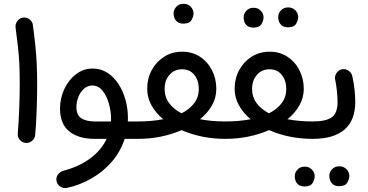

<svg xmlns="http://www.w3.org/2000/svg" viewBox="-20 -708 1942 1012"><path d="M62 -563.5Q60.1 -582 71.5 -597.4Q83 -612.8 101.6 -615.2Q120.1 -617.7 135.7 -606Q151.4 -594.2 153.3 -575.7Q161.6 -513.2 166.5 -465.3Q171.4 -417.5 173.6 -370.6Q175.8 -323.7 175.8 -264.2Q175.8 -197.8 173.3 -127.7Q170.9 -57.6 165.5 2.9Q164.1 21.5 149.2 34.2Q134.3 46.9 115.7 45.4Q96.7 43.5 84.2 28.8Q71.8 14.2 73.7 -4.4Q78.6 -64.5 81.3 -134Q84 -203.6 84 -268.6Q84 -324.7 82 -367.9Q80.1 -411.1 75.2 -456.5Q70.3 -502 62 -563.5Z M478.5 23.9Q394 23.9 345.2 -15.4Q296.4 -54.7 296.4 -135.7Q296.4 -189.9 318.8 -238.3Q341.3 -286.6 380.4 -316.7Q419.4 -346.7 468.3 -346.7Q511.2 -346.7 545.7 -324.7Q580.1 -302.7 604.2 -265.6Q628.4 -228.5 641.4 -181.9Q654.3 -135.3 654.3 -85.9Q654.3 -76.7 653.8 -67.9H707Q726.1 -67.9 739.5 -54.4Q752.9 -41 752.9 -22Q752.9 -2.9 739.5 10.5Q726.1 23.9 707 23.9H637.2Q615.2 90.8 570.1 143.6Q524.9 196.3 463.4 231.9Q401.9 267.6 331.5 282.7Q313.5 286.1 297.4 275.1Q281.2 264.2 277.8 246.1Q274.4 227.5 285.4 212.2Q296.4 196.8 314.5 191.9Q397.5 169.9 455.8 126.7Q514.2 83.5 542 23.9ZM478 -67.9H564.9Q565.4 -75.2 565.4 -83Q565.4 -120.6 554.2 -160.9Q543 -201.2 521 -229.2Q499 -257.3 466.3 -257.3Q441.9 -257.3 422.9 -240.5Q403.8 -223.6 393.3 -197.5Q382.8 -171.4 382.8 -143.6Q382.8 -101.1 408.7 -84.5Q434.6 -67.9 478 -67.9Z M661.1 -22Q661.1 -41 674.6 -54.4Q688 -67.9 707 -67.9Q780.3 -67.9 840.3 -79.6Q801.3 -111.8 778.6 -152.6Q755.9 -193.4 755.9 -240.2Q755.9 -294.4 779.8 -338.6Q803.7 -382.8 845.5 -409.2Q887.2 -435.5 939.9 -435.5Q993.2 -435.5 1033.7 -409.2Q1074.2 -382.8 1097.2 -338.1Q1120.1 -293.5 1120.1 -239.3Q1120.1 -192.4 1096.9 -151.9Q1073.7 -111.3 1034.2 -79.6Q1094.2 -67.9 1167.5 -67.9H1168Q1187 -67.9 1200.4 -54.4Q1213.9 -41 1213.9 -22Q1213.9 -2.9 1200.4 10.5Q1187 23.9 1168 23.9H1167.5Q1043.5 23.9 937 -22Q830.1 23.9 707 23.9Q688 23.9 674.6 10.5Q661.1 -2.9 661.1 -22ZM847.7 -240.2Q847.7 -196.8 871.3 -164.6Q895 -132.3 937 -110.8Q979.5 -132.3 1003.7 -164.3Q1027.8 -196.3 1027.8 -239.3Q1027.8 -283.7 1004.4 -313.2Q981 -342.8 939.9 -342.8Q898.4 -342.8 873 -313.2Q847.7 -283.7 847.7 -240.2ZM895 -637.7Q895 -657.2 909.4 -672.6Q923.8 -688 946.8 -688Q962.9 -688 974.1 -681.4Q985.4 -674.8 991.7 -664.6Q1000 -652.3 1000 -637.2Q1000 -621.1 989.3 -602.3Q978.5 -583.5 946.8 -583.5Q925.8 -583.5 914.6 -592.8Q903.3 -602.1 898.9 -614.3Q895 -624.5 895 -637.7Z M1122.1 -22Q1122.1 -41 1135.5 -54.4Q1148.9 -67.9 1168 -67.9Q1241.2 -67.9 1301.3 -79.6Q1262.2 -111.8 1239.5 -152.6Q1216.8 -193.4 1216.8 -240.2Q1216.8 -294.4 1240.7 -338.6Q1264.6 -382.8 1306.4 -409.2Q1348.1 -435.5 1400.9 -435.5Q1454.1 -435.5 1494.6 -409.2Q1535.2 -382.8 1558.1 -338.1Q1581.1 -293.5 1581.1 -239.3Q1581.1 -192.4 1557.9 -151.9Q1534.7 -111.3 1495.1 -79.6Q1555.2 -67.9 1628.4 -67.9H1628.9Q1647.9 -67.9 1661.4 -54.4Q1674.8 -41 1674.8 -22Q1674.8 -2.9 1661.4 10.5Q1647.9 23.9 1628.9 23.9H1628.4Q1504.4 23.9 1397.9 -22Q1291 23.9 1168 23.9Q1148.9 23.9 1135.5 10.5Q1122.1 -2.9 1122.1 -22ZM1308.6 -240.2Q1308.6 -196.8 1332.3 -164.6Q1356 -132.3 1397.9 -110.8Q1440.4 -132.3 1464.6 -164.3Q1488.8 -196.3 1488.8 -239.3Q1488.8 -283.7 1465.3 -313.2Q1441.9 -342.8 1400.9 -342.8Q1359.4 -342.8 1334 -313.2Q1308.6 -283.7 1308.6 -240.2ZM1446.3 -618.7Q1446.3 -637.7 1460.7 -653.3Q1475.1 -668.9 1498.5 -668.9Q1514.6 -668.9 1525.9 -662.1Q1537.1 -655.3 1543.5 -645.5Q1551.8 -631.3 1551.8 -618.2Q1551.8 -601.6 1540.8 -582.8Q1529.8 -564 1498.5 -564Q1477.1 -564 1465.8 -573.5Q1454.6 -583 1450.2 -595.2Q1446.3 -606.9 1446.3 -618.7ZM1264.2 -616.7Q1264.2 -636.2 1278.6 -651.6Q1293 -667 1315.9 -667Q1332 -667 1343.3 -660.4Q1354.5 -653.8 1360.8 -643.6Q1369.1 -631.3 1369.1 -616.2Q1369.1 -600.1 1358.4 -581.3Q1347.7 -562.5 1315.9 -562.5Q1294.9 -562.5 1283.4 -571.8Q1272 -581.1 1268.1 -593.3Q1264.2 -603.5 1264.2 -616.7Z M1583 -22Q1583 -41 1596.4 -54.4Q1609.9 -67.9 1628.9 -67.9Q1697.8 -67.9 1728.5 -89.6Q1759.3 -111.3 1759.3 -171.4Q1759.3 -191.9 1756.1 -225.6Q1752.9 -259.3 1746.1 -291Q1743.7 -309.6 1755.1 -325Q1766.6 -340.3 1785.2 -343.3Q1803.7 -345.7 1818.8 -334.2Q1834 -322.8 1837.4 -304.2Q1845.7 -268.1 1849.1 -232.2Q1852.5 -196.3 1852.5 -170.9Q1852.5 -73.7 1795.7 -24.9Q1738.8 23.9 1628.9 23.9Q1609.9 23.9 1596.4 10.5Q1583 -2.9 1583 -22ZM1715.8 218.8Q1715.8 199.7 1730.2 184.1Q1744.6 168.5 1768.1 168.5Q1784.2 168.5 1795.4 175.3Q1806.6 182.1 1813 191.9Q1821.3 206.1 1821.3 219.2Q1821.3 235.8 1810.3 254.6Q1799.3 273.4 1768.1 273.4Q1746.6 273.4 1735.4 263.9Q1724.1 254.4 1719.7 242.2Q1715.8 230.5 1715.8 218.8ZM1533.7 220.7Q1533.7 201.2 1548.1 185.8Q1562.5 170.4 1585.4 170.4Q1601.6 170.4 1612.8 177Q1624 183.6 1630.4 193.8Q1638.7 206.1 1638.7 221.2Q1638.7 237.3 1627.9 256.1Q1617.2 274.9 1585.4 274.9Q1564.5 274.9 1553 265.6Q1541.5 256.3 1537.6 244.1Q1533.7 233.9 1533.7 220.7Z"/></svg>

Font: Mikhak-DS1-FD Medium
Style: Regular
Weight: 500
Designer: Amin Abedi
Version: Version 3.2